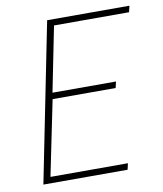

<svg xmlns="http://www.w3.org/2000/svg" viewBox="-77 -723 667 786"><g transform="rotate(-10 257.0 -330.0)"><path d="M40 0H390L396 -26H74L138 -338H400L406 -364H142L196 -634H508L514 -660H172Z"/></g></svg>

Font: Source Sans Pro ExtraLight
Style: Italic
Weight: 200
Italic angle: -11°
Designer: Paul D. Hunt
Foundry: Adobe Systems Incorporated
Version: Version 3.006;hotconv 1.0.111;makeotfexe 2.5.65597